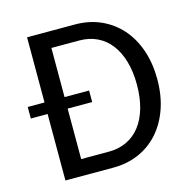

<svg xmlns="http://www.w3.org/2000/svg" viewBox="-97 -736 819 831"><g transform="rotate(-15 312.5 -321.0)"><path d="M20.5 0ZM20.5 -349.6H95.7V-641.6H310.1Q373.5 -641.6 425.5 -618.4Q477.5 -595.2 514.9 -553.2Q552.2 -511.2 572.8 -451.9Q593.3 -392.6 593.3 -320.8Q593.3 -248.5 572.8 -189.5Q552.2 -130.4 514.9 -88.1Q477.5 -45.9 425.5 -22.9Q373.5 0 310.1 0H95.7V-297.9H20.5ZM502 -320.8Q502 -379.4 488.5 -425.5Q475.1 -471.7 450.2 -503.9Q425.3 -536.1 389.6 -553Q354 -569.8 310.1 -569.8H185.5V-349.6H295.4V-297.9H185.5V-71.8H310.1Q354 -71.8 389.6 -88.6Q425.3 -105.5 450.2 -137.5Q475.1 -169.4 488.5 -215.8Q502 -262.2 502 -320.8Z"/></g></svg>

Font: Carlito
Style: Regular
Weight: 400
Designer: Lukasz Dziedzic
Foundry: tyPoland Lukasz Dziedzic
Version: Version 1.103; Beta1; all basic design good, some composites